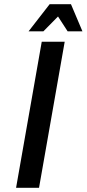

<svg xmlns="http://www.w3.org/2000/svg" viewBox="-20 -900 415 920"><path d="M57 0 180 -700H290L167 0ZM117 -750 218 -880H320L375 -750H304L258 -821L188 -750Z"/></svg>

Font: Cuprum SemiBold
Style: Italic
Weight: 600
Italic angle: -10°
Version: Version 3.000